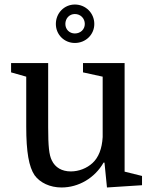

<svg xmlns="http://www.w3.org/2000/svg" viewBox="-20 -819 673 849"><path d="M227 -713C227 -666 264 -629 311 -629C359 -629 397 -666 397 -713C397 -761 359 -799 311 -799C264 -799 227 -761 227 -713ZM269 -713C269 -738 287 -757 311 -757C336 -757 355 -738 355 -713C355 -689 336 -671 311 -671C287 -671 269 -689 269 -713ZM29 -540V-499L96 -480V-259C96 -146 108 -81 133 -44C157 -11 201 10 252 10C328 10 399 -32 438 -100H442L453 10L608 0V-41L531 -60V-540H347V-499L434 -480V-213C431 -161 416 -123 389 -98C364 -75 329 -61 293 -61C254 -61 224 -78 209 -110C197 -134 193 -172 193 -257V-540Z"/></svg>

Font: Domine
Style: Regular
Weight: 400
Designer: Pablo Impallari, Rodrigo Fuenzalida, Brenda Gallo
Foundry: Pablo Impallari, Rodrigo Fuenzalida, Brenda Gallo
Version: Version 2.000